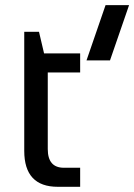

<svg xmlns="http://www.w3.org/2000/svg" viewBox="-20 -718 516 738"><path d="M73.2 -595.7H129.9L149.4 -512.7H288.1V-439.5H163.6V-145Q163.6 -73.2 225.6 -73.2H288.1V0H202.1Q73.2 0 73.2 -138.2ZM476.1 -698.2 402.8 -485.8H312.5L385.7 -698.2Z"/></svg>

Font: Sansation
Style: Regular
Weight: 400
Designer: Bernd Montag
Version: Version 1.301